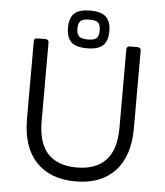

<svg xmlns="http://www.w3.org/2000/svg" viewBox="-57 -874 805 934"><g transform="rotate(5 346.0 -407.0)"><path d="M346 10Q222 10 153.5 -63Q85 -136 85 -272V-651Q85 -667 101 -667H141Q157 -667 157 -651V-268Q157 -161 205 -109.5Q253 -58 346 -58Q439 -58 488 -109.5Q537 -161 537 -268V-651Q537 -667 553 -667H591Q607 -667 607 -651V-272Q607 -136 538.5 -63Q470 10 346 10ZM346 -640Q291 -640 268 -662.5Q245 -685 245 -732Q245 -779 268 -801.5Q291 -824 346 -824Q400 -824 423.5 -801.5Q447 -779 447 -732Q447 -685 423.5 -662.5Q400 -640 346 -640ZM346 -683Q378 -683 389 -694.5Q400 -706 400 -732Q400 -758 389 -769Q378 -780 346 -780Q314 -780 302.5 -769Q291 -758 291 -732Q291 -706 302.5 -694.5Q314 -683 346 -683Z"/></g></svg>

Font: Pitagon Sans
Style: Regular
Weight: 400
Designer: Travis Tran
Foundry: Pitagon
Version: Version 1.001; ttfautohint (v1.8.4.7-5d5b);gftools[0.9.26]